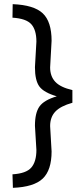

<svg xmlns="http://www.w3.org/2000/svg" viewBox="-20 -775 392 923"><path d="M155 -54 148 -170Q148 -233 170 -263.5Q192 -294 253 -312Q191 -330 169.5 -359Q148 -388 148 -452L155 -575Q155 -631 130.5 -658.5Q106 -686 40 -690L41 -755Q143 -751 185.5 -711Q228 -671 228 -579L221 -451Q221 -408 246 -381.5Q271 -355 328 -342V-281Q271 -265 246 -238.5Q221 -212 221 -169L228 -47Q228 43 185.5 83.5Q143 124 42 128L40 63Q106 59 130.5 30.5Q155 2 155 -54Z"/></svg>

Font: TitilliumWeb-Regular
Style: Regular
Weight: 400
Version: Version 1.001;PS 57.000;hotconv 1.0.70;makeotf.lib2.5.55311